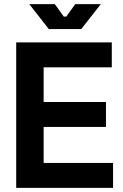

<svg xmlns="http://www.w3.org/2000/svg" viewBox="-20 -904 592 924"><path d="M518 -700V-580H190V-413H490V-293H190V-120H524V0H58V-700ZM465 -884 371 -764H215L121 -884H244L287 -824H299L342 -884Z"/></svg>

Font: Space Grotesk Variable
Style: Regular
Weight: 400
Designer: Florian Karsten (Space Grotesk), Colophon Foundry (Space Mono)
Foundry: Florian Karsten
Version: Version 1.106